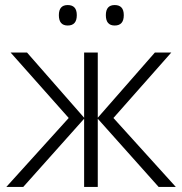

<svg xmlns="http://www.w3.org/2000/svg" viewBox="-20 -740 722 760"><path d="M658 -532 429 -273 676 0H608L367 -270V0H313V-270L72 0H5L252 -273L22 -532H87L313 -274V-532H367V-274L593 -532ZM213 -680Q213 -720 248 -720Q284 -720 284 -680Q284 -639 248 -639Q213 -639 213 -680ZM399 -680Q399 -720 434 -720Q470 -720 470 -680Q470 -639 434 -639Q399 -639 399 -680Z"/></svg>

Font: Noto Sans Light
Style: Regular
Weight: 300
Designer: Monotype Design Team
Foundry: Monotype Imaging Inc.
Version: Version 2.007